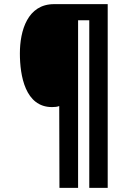

<svg xmlns="http://www.w3.org/2000/svg" viewBox="-20 -780 581 927"><path d="M267 127H357V-682H411V127H500V-760H241C113 -760 76 -632 76 -522C76 -414 102 -263 231 -263C246 -263 255 -264 266 -268Z"/></svg>

Font: Noto Sans UI Condensed Black
Style: Italic
Weight: 900
Width: 3
Italic angle: -192°
Designer: Monotype Design Team
Foundry: Monotype Imaging Inc.
Version: Version 1.901